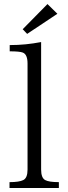

<svg xmlns="http://www.w3.org/2000/svg" viewBox="-20 -936 333 946"><path d="M26.9 -9.8V-38.6Q74.7 -38.6 94.7 -48.8Q115.7 -59.1 115.7 -100.6V-623Q115.7 -667.5 92.8 -676.8Q77.6 -683.1 27.8 -683.1V-713.9Q107.9 -713.9 182.6 -729V-100.6Q182.6 -59.6 202.6 -48.8Q221.2 -38.6 270 -38.6V-9.8ZM213.9 -916 262.7 -868.2 113.8 -769 91.8 -792Z"/></svg>

Font: I.Ming
Style: Regular
Weight: 400
Designer: Ichiten Fonts Project
Version: Version 6.11; Dec 27, 2019